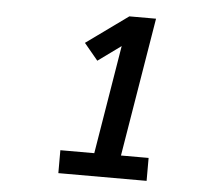

<svg xmlns="http://www.w3.org/2000/svg" viewBox="-43 -885 686 609"><g transform="rotate(5 300.0 -580.5)"><path d="M164 -323V-396H272L329 -742L256 -689L212 -742L345 -838H430L357 -396H445V-323Z"/></g></svg>

Font: Iosevka Slab SmBdExObl
Style: Regular
Weight: 600
Width: 7
Italic angle: -9°
Monospace: yes
Designer: Belleve Invis
Foundry: Belleve Invis
Version: Version 11.1.0; ttfautohint (v1.8.3)